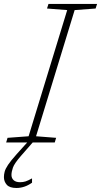

<svg xmlns="http://www.w3.org/2000/svg" viewBox="-59 -727 516 980"><path d="M-0.5 166Q-0.5 182.5 10.8 192.8Q22 203 43.5 203Q58.5 203 71.2 199Q84 195 104.5 183.5V205.5Q84.5 219.5 64.8 226Q45 232.5 25 232.5Q-10 232.5 -24.5 216Q-39 199.5 -39 177Q-39 163.5 -35.2 149.2Q-31.5 135 -17.8 114.2Q-4 93.5 25.5 60.5L80 0H-27.5L-20.5 -23.5L87 -31.5L284 -675.5L181 -683.5L188.5 -707H436.5L429 -683.5L322 -675.5L125 -31.5L227.5 -23.5L220.5 0H108L49 67.5Q14 107.5 6.8 129Q-0.5 150.5 -0.5 166Z"/></svg>

Font: Newsreader 6pt ExtraLight
Style: Italic
Weight: 275
Italic angle: -17°
Designer: Hugues Gentile
Foundry: Production Type
Version: Version 1.003; ttfautohint (v1.8.3)